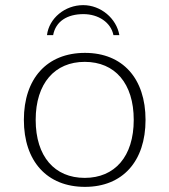

<svg xmlns="http://www.w3.org/2000/svg" viewBox="-20 -717 660 748"><path d="M119 -250C119 -393 194 -476 310 -476C428 -476 501 -392 501 -250C501 -107 427 -24 310 -24C193 -24 119 -107 119 -250ZM73 -250C73 -89 163 11 311 11C458 11 547 -89 547 -250C547 -411 458 -511 311 -511C163 -511 73 -411 73 -250ZM445 -580C434 -645 373 -697 304 -697C233 -697 171 -646 163 -580H187C197 -634 242 -662 305 -662C363 -662 412 -630 422 -580Z"/></svg>

Font: Perun ExtraLight
Style: Regular
Weight: 200
Foundry: Copyright (c) Stefan Peev, Context Ltd, 2016
Version: Version 1.089